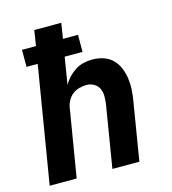

<svg xmlns="http://www.w3.org/2000/svg" viewBox="-109 -825 819 914"><g transform="rotate(-15 300.0 -367.5)"><path d="M23 0 118 -575H63V-659H132L144 -735H277L265 -659H339V-575H251L229 -441Q240 -461 255.5 -477.5Q271 -494 290 -506Q309 -518 330.5 -523Q352 -528 373 -528Q402 -528 428 -519.5Q454 -511 472.5 -493Q491 -475 501.5 -450Q512 -425 516 -398Q520 -371 518.5 -342.5Q517 -314 512 -286L465 0H332L382 -304Q385 -324 385 -344Q385 -364 377.5 -381Q370 -398 353 -408Q336 -418 316 -418Q298 -418 279.5 -413Q261 -408 246 -396Q231 -384 222 -366.5Q213 -349 211 -332L156 0Z"/></g></svg>

Font: Iosevka Extrabold Extended
Style: Italic
Weight: 800
Width: 7
Italic angle: -9°
Monospace: yes
Designer: Belleve Invis
Foundry: Belleve Invis
Version: Version 32.5.0; ttfautohint (v1.8.4)